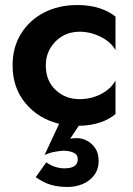

<svg xmlns="http://www.w3.org/2000/svg" viewBox="-20 -490 529 763"><path d="M162 -230Q162 -169 201 -132.5Q240 -96 296 -96Q342 -96 381 -116Q420 -136 439 -170V-37Q415 -16 378.5 -3.5Q342 9 293 10L259 61Q270 59 287 59Q306 59 325.5 69Q345 79 358.5 99Q372 119 372 149Q372 183 354 206.5Q336 230 308 241.5Q280 253 249 253Q212 253 182.5 244.5Q153 236 122 214L164 155Q182 168 200.5 173.5Q219 179 236 179Q289 179 289 143Q289 124 272 116.5Q255 109 231 109Q224 109 201.5 112.5Q179 116 157 126L215 2Q133 -18 81.5 -79.5Q30 -141 30 -230Q30 -302 63.5 -356Q97 -410 155 -440Q213 -470 287 -470Q338 -470 376.5 -457Q415 -444 439 -424V-291Q420 -324 379.5 -344Q339 -364 296 -364Q258 -364 228 -346.5Q198 -329 180 -298.5Q162 -268 162 -230Z"/></svg>

Font: Jost* Semi
Style: Regular
Weight: 600
Version: Version 3.7